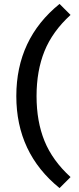

<svg xmlns="http://www.w3.org/2000/svg" viewBox="-20 -767 402 977"><path d="M283 -747 339 -691Q247 -607 206.5 -507Q166 -407 166 -278Q166 -149 206.5 -49.5Q247 50 339 134L283 190Q63 12 63 -278Q63 -569 283 -747Z"/></svg>

Font: Elaine Sans Medium
Style: Regular
Weight: 500
Designer: Wei Huang
Foundry: Wei Huang
Version: Version 2.001;December 24, 2019;FontCreator 12.0.0.2547 64-b